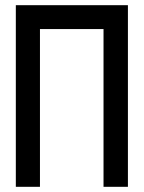

<svg xmlns="http://www.w3.org/2000/svg" viewBox="-20 -720 555 740"><path d="M379 0H473V-700H41V0H134V-608H379Z"/></svg>

Font: Advent Pro SemiBold
Style: Regular
Weight: 600
Designer: VivaRado, Andreas Kalpakidis
Foundry: VivaRado, Andreas Kalpakidis
Version: Version 3.000